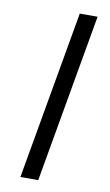

<svg xmlns="http://www.w3.org/2000/svg" viewBox="-82 -743 448 785"><g transform="rotate(10 142.0 -350.0)"><path d="M184 -700H258L135 0H61Z"/></g></svg>

Font: Sarabun Light
Style: Italic
Weight: 300
Italic angle: -10°
Designer: Suppakit Chalermlarp | Katatrad Co.,Ltd.
Foundry: Cadson Demak Co.,Ltd.
Version: Version 1.000; ttfautohint (v1.6)